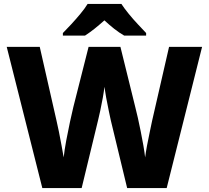

<svg xmlns="http://www.w3.org/2000/svg" viewBox="-20 -951 1056 971"><path d="M1002 -714 823 0H623L540 -344Q537 -359 530 -391Q523 -423 517 -457Q511 -491 508 -512Q506 -491 500 -457Q494 -423 487 -391Q480 -359 476 -343L393 0H194L14 -714H181L266 -340Q271 -319 278 -284.5Q285 -250 291.5 -214Q298 -178 302 -155Q306 -192 315 -240.5Q324 -289 334 -335Q344 -381 351 -410L428 -714H589L664 -410Q670 -388 677 -356Q684 -324 691.5 -287.5Q699 -251 705 -216Q711 -181 714 -155Q717 -179 723.5 -214.5Q730 -250 737.5 -284Q745 -318 749 -339L835 -714ZM594 -931Q609 -908 631.5 -880.5Q654 -853 678 -827.5Q702 -802 719 -784V-771H608Q582 -786 558 -805Q534 -824 508 -848Q481 -824 458.5 -806Q436 -788 410 -771H298V-784Q317 -803 340.5 -828.5Q364 -854 386.5 -881Q409 -908 423 -931Z"/></svg>

Font: Noto Sans Meetei Mayek ExtraBold
Style: Regular
Weight: 800
Designer: Monotype Design Team and Neelakash Kshetrimayum
Foundry: Monotype Imaging Inc.
Version: Version 2.002; ttfautohint (v1.8.4.7-5d5b)